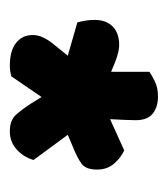

<svg xmlns="http://www.w3.org/2000/svg" viewBox="4 -692 334 381"><g transform="rotate(90 170.5 -502.0)"><path d="M70 -572Q82 -572 101 -565L123 -556V-632Q130 -637 142.5 -643Q155 -649 172 -649Q193 -649 206 -638.5Q219 -628 219 -605Q219 -600 218.5 -585.5Q218 -571 217 -554L279 -582Q294 -575 305.5 -561.5Q317 -548 317 -528Q317 -506 305.5 -497.5Q294 -489 274 -481L248 -470L298 -402Q292 -382 277 -368.5Q262 -355 241 -355Q219 -355 208 -367.5Q197 -380 186 -397L173 -418L132 -358Q121 -355 111 -355Q81 -355 65.5 -367.5Q50 -380 50 -400Q50 -411 55 -421.5Q60 -432 70 -444L91 -470L25 -489Q20 -507 20 -523Q20 -546 33 -559Q46 -572 70 -572Z"/></g></svg>

Font: Baloo Chettan 2
Style: Bold
Weight: 700
Designer: Maithili Shingre, Unnati Kotecha and Ek Type
Foundry: Ek Type
Version: Version 1.640;hotconv 1.0.111;makeotfexe 2.5.65597; ttfautoh